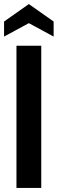

<svg xmlns="http://www.w3.org/2000/svg" viewBox="-21 -925 284 945"><path d="M60 0V-700H182V0ZM-1 -745V-819L121 -905L243 -819V-745L121 -811Z"/></svg>

Font: Cabin Condensed
Style: Bold
Weight: 700
Width: 3
Designer: Pablo Impallari
Foundry: Pablo Impallari. http://www.impallari.com Igino Marini. http://www.ikern.com
Version: Version 3.001; ttfautohint (v1.8.3)